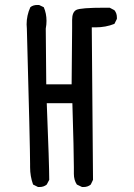

<svg xmlns="http://www.w3.org/2000/svg" viewBox="-20 -758 540 772"><path d="M316 -6H310L289 -16Q277 -34 277 -59V-86Q277 -145 271 -343H168Q178 -94 178 -35L168 -16Q156 -6 139 -6H133L113 -16Q101 -49 101 -86V-99Q101 -166 88 -643L87 -660Q87 -696 102 -729Q113 -738 130 -738H137L156 -729Q167 -704 167 -674Q167 -659 164 -643L166 -419H268Q270 -584 270 -645V-678Q270 -709 286.5 -718Q303 -727 401 -727H421L440 -717Q450 -705 450 -688V-682L440 -662Q405 -648 364 -648H349L354 -35L345 -16Q333 -6 316 -6Z"/></svg>

Font: Xiaolai SC
Style: Regular
Weight: 400
Designer: Nozomi Seto 瀬戸のぞみ
Version: Version 3.11;December 4, 2020;FontCreator 13.0.0.2613 64-bit